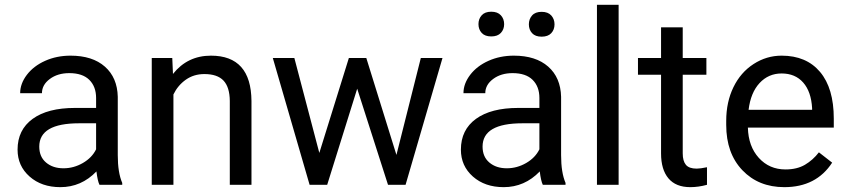

<svg xmlns="http://www.w3.org/2000/svg" viewBox="-20 -770 3530 800"><path d="M394.5 0Q386.7 -15.6 381.8 -55.7Q318.8 9.8 231.4 9.8Q153.3 9.8 103.3 -34.4Q53.2 -78.6 53.2 -146.5Q53.2 -229 116 -274.7Q178.7 -320.3 292.5 -320.3H380.4V-361.8Q380.4 -409.2 352.1 -437.3Q323.7 -465.3 268.6 -465.3Q220.2 -465.3 187.5 -440.9Q154.8 -416.5 154.8 -381.8H64Q64 -421.4 92 -458.3Q120.1 -495.1 168.2 -516.6Q216.3 -538.1 273.9 -538.1Q365.2 -538.1 417 -492.4Q468.8 -446.8 470.7 -366.7V-123.5Q470.7 -50.8 489.3 -7.8V0ZM244.6 -68.8Q287.1 -68.8 325.2 -90.8Q363.3 -112.8 380.4 -147.9V-256.3H309.6Q143.6 -256.3 143.6 -159.2Q143.6 -116.7 171.9 -92.8Q200.2 -68.8 244.6 -68.8Z M697.8 -528.3 700.7 -461.9Q761.2 -538.1 858.9 -538.1Q1026.4 -538.1 1027.8 -349.1V0H937.5V-349.6Q937 -406.7 911.4 -434.1Q885.7 -461.4 831.5 -461.4Q787.6 -461.4 754.4 -438Q721.2 -414.6 702.6 -376.5V0H612.3V-528.3Z M1631.8 -124.5 1733.4 -528.3H1823.7L1669.9 0H1596.7L1468.3 -400.4L1343.3 0H1270L1116.7 -528.3H1206.5L1310.5 -132.8L1433.6 -528.3H1506.3Z M2241.7 0Q2233.9 -15.6 2229 -55.7Q2166 9.8 2078.6 9.8Q2000.5 9.8 1950.4 -34.4Q1900.4 -78.6 1900.4 -146.5Q1900.4 -229 1963.1 -274.7Q2025.9 -320.3 2139.6 -320.3H2227.5V-361.8Q2227.5 -409.2 2199.2 -437.3Q2170.9 -465.3 2115.7 -465.3Q2067.4 -465.3 2034.7 -440.9Q2002 -416.5 2002 -381.8H1911.1Q1911.1 -421.4 1939.2 -458.3Q1967.3 -495.1 2015.4 -516.6Q2063.5 -538.1 2121.1 -538.1Q2212.4 -538.1 2264.2 -492.4Q2315.9 -446.8 2317.9 -366.7V-123.5Q2317.9 -50.8 2336.4 -7.8V0ZM2091.8 -68.8Q2134.3 -68.8 2172.4 -90.8Q2210.4 -112.8 2227.5 -147.9V-256.3H2156.7Q1990.7 -256.3 1990.7 -159.2Q1990.7 -116.7 2019 -92.8Q2047.4 -68.8 2091.8 -68.8ZM1973.6 -669.4Q1973.6 -691.4 1987.1 -706.3Q2000.5 -721.2 2026.9 -721.2Q2053.2 -721.2 2066.9 -706.3Q2080.6 -691.4 2080.6 -669.4Q2080.6 -647.5 2066.9 -632.8Q2053.2 -618.2 2026.9 -618.2Q2000.5 -618.2 1987.1 -632.8Q1973.6 -647.5 1973.6 -669.4ZM2183.6 -668.5Q2183.6 -690.4 2197 -705.6Q2210.4 -720.7 2236.8 -720.7Q2263.2 -720.7 2276.9 -705.6Q2290.5 -690.4 2290.5 -668.5Q2290.5 -646.5 2276.9 -631.8Q2263.2 -617.2 2236.8 -617.2Q2210.4 -617.2 2197 -631.8Q2183.6 -646.5 2183.6 -668.5Z M2557.6 0H2467.3V-750H2557.6Z M2824.7 -656.2V-528.3H2923.3V-458.5H2824.7V-130.9Q2824.7 -99.1 2837.9 -83.3Q2851.1 -67.4 2882.8 -67.4Q2898.4 -67.4 2925.8 -73.2V0Q2890.1 9.8 2856.4 9.8Q2795.9 9.8 2765.1 -26.9Q2734.4 -63.5 2734.4 -130.9V-458.5H2638.2V-528.3H2734.4V-656.2Z M3248 9.8Q3140.6 9.8 3073.2 -60.8Q3005.9 -131.3 3005.9 -249.5V-266.1Q3005.9 -344.7 3035.9 -406.5Q3065.9 -468.3 3119.9 -503.2Q3173.8 -538.1 3236.8 -538.1Q3339.8 -538.1 3397 -470.2Q3454.1 -402.3 3454.1 -275.9V-238.3H3096.2Q3098.1 -160.2 3141.8 -112.1Q3185.5 -64 3252.9 -64Q3300.8 -64 3334 -83.5Q3367.2 -103 3392.1 -135.3L3447.3 -92.3Q3380.9 9.8 3248 9.8ZM3236.8 -463.9Q3182.1 -463.9 3145 -424.1Q3107.9 -384.3 3099.1 -312.5H3363.8V-319.3Q3359.9 -388.2 3326.7 -426Q3293.5 -463.9 3236.8 -463.9Z"/></svg>

Font: TypoPRO Roboto
Style: Regular
Weight: 400
Designer: Google
Version: Version 2.136; 2016